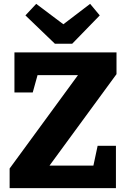

<svg xmlns="http://www.w3.org/2000/svg" viewBox="-20 -977 655 997"><path d="M309 -851 448 -957 498 -897 355 -750H265L112 -897L168 -957ZM582 0H30V-102L385 -587H175L150 -497H55V-705H585V-592L237 -117H465L487 -220H582Z"/></svg>

Font: BitterBold
Style: Bold
Weight: 700
Designer: Sol Matas
Foundry: Sol Matas
Version: Version 001.001